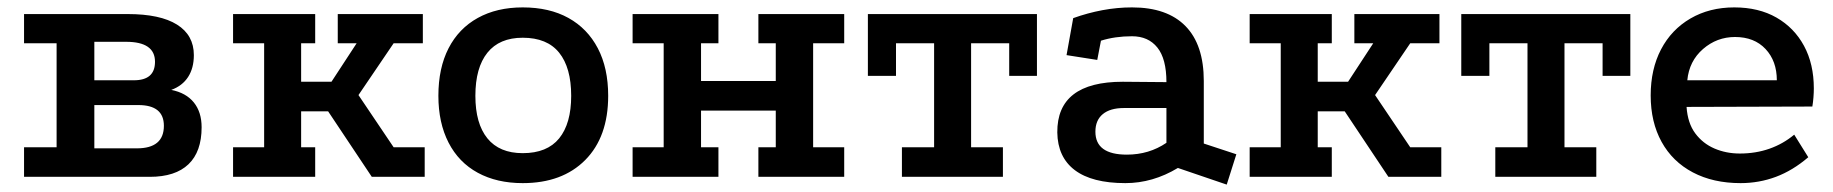

<svg xmlns="http://www.w3.org/2000/svg" viewBox="-20 -478 4955 519"><path d="M325 -440Q413 -440 458.5 -411.5Q504 -383 504 -329Q504 -294 488.5 -270Q473 -246 443 -235Q483 -227 504 -201Q525 -175 525 -134Q525 -68 489.5 -34Q454 0 385 0H45V-80H133V-361H45V-440ZM350 -77Q423 -77 423 -138Q423 -194 354 -194H235V-77ZM342 -261Q399 -261 399 -311Q399 -365 321 -365H235V-261Z M610 -440H832V-361H794V-257H876L944 -361H893V-440H1123V-361H1044L949 -221L1044 -80H1128V0H985L867 -177H794V-80H832V0H610V-80H694V-361H610Z M1393 -458Q1465 -458 1516.5 -429.5Q1568 -401 1596 -347.5Q1624 -294 1624 -219Q1624 -108 1562 -45.5Q1500 17 1393 17Q1323 17 1271.5 -11Q1220 -39 1192.5 -92.5Q1165 -146 1165 -219Q1165 -294 1192.5 -347.5Q1220 -401 1271.5 -429.5Q1323 -458 1393 -458ZM1393 -376Q1330 -376 1297.5 -335.5Q1265 -295 1265 -219Q1265 -144 1297.5 -104Q1330 -64 1393 -64Q1459 -64 1491.5 -104Q1524 -144 1524 -219Q1524 -295 1491.5 -335.5Q1459 -376 1393 -376Z M1690 -440H1922V-361H1875V-259H2077V-361H2030V-440H2262V-361H2178V-80H2262V0H2030V-80H2077V-179H1875V-80H1922V0H1690V-80H1774V-361H1690Z M2326 -440H2783V-273H2708V-361H2605V-80H2691V0H2418V-80H2505V-361H2402V-273H2326Z M3164 -24Q3096 17 3022 17Q2932 17 2885.5 -18Q2839 -53 2838 -120Q2837 -257 3015 -257L3133 -256Q3133 -319 3108.5 -349.5Q3084 -380 3040 -380Q3017 -380 2996 -377Q2975 -374 2956 -368L2946 -316L2863 -329L2881 -429Q2920 -443 2960 -450.5Q3000 -458 3040 -458Q3135 -458 3184.5 -407.5Q3234 -357 3234 -259V-90L3322 -61L3296 21ZM3018 -186Q2981 -186 2961 -169.5Q2941 -153 2941 -122Q2941 -60 3026 -60Q3086 -60 3133 -92V-186Z M3358 -440H3580V-361H3542V-257H3624L3692 -361H3641V-440H3871V-361H3792L3697 -221L3792 -80H3876V0H3733L3615 -177H3542V-80H3580V0H3358V-80H3442V-361H3358Z M3930 -440H4387V-273H4312V-361H4209V-80H4295V0H4022V-80H4109V-361H4006V-273H3930Z M4868 -53Q4826 -17 4780.5 0Q4735 17 4685 17Q4611 17 4556 -12Q4501 -41 4471.5 -94.5Q4442 -148 4442 -220Q4442 -291 4470 -344.5Q4498 -398 4549.5 -428Q4601 -458 4668 -458Q4734 -458 4782 -430.5Q4830 -403 4856.5 -354Q4883 -305 4883 -239Q4883 -228 4882 -215Q4881 -202 4879 -190L4539 -189Q4542 -145 4562.5 -117.5Q4583 -90 4614.5 -76.5Q4646 -63 4683 -63Q4726 -63 4763 -76Q4800 -89 4830 -114ZM4783 -261Q4783 -313 4752.5 -345.5Q4722 -378 4670 -378Q4621 -378 4583.5 -345.5Q4546 -313 4541 -261Z"/></svg>

Font: Podkova SemiBold
Style: Regular
Weight: 600
Designer: Ilya Yudin
Foundry: Cyreal (www.cyreal.org)
Version: Version 2.103